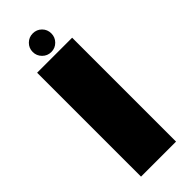

<svg xmlns="http://www.w3.org/2000/svg" viewBox="-266 -849 882 882"><g transform="rotate(-45 175.0 -408.5)"><path d="M59 0H286.5V-675H59ZM172.5 -696Q198 -696 215.5 -713.8Q233 -731.5 233 -756.5Q233 -782 215.5 -799.5Q198 -817 172.5 -817Q147.5 -817 129.8 -799.5Q112 -782 112 -756.5Q112 -731.5 129.8 -713.8Q147.5 -696 172.5 -696Z"/></g></svg>

Font: Anybody UltraCondensed Thin Black
Style: Regular
Weight: 900
Version: Version 1.111